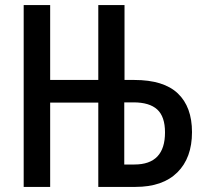

<svg xmlns="http://www.w3.org/2000/svg" viewBox="-20 -734 806 754"><path d="M73 0V-714H177V-420H366V-714H469V-420H507Q623 -420 678.5 -367Q734 -314 734 -215Q734 -114 676.5 -57Q619 0 512 0H366V-331H177V0ZM468 -88H508Q628 -88 628 -214Q628 -276 597.5 -304Q567 -332 504 -332H468Z"/></svg>

Font: Avrile Sans Condensed Medium
Style: Regular
Weight: 500
Width: 3
Designer: Monotype Design Team
Foundry: Monotype Imaging Inc.
Version: Version 2.001;September 10, 2019;FontCreator 11.5.0.2425 64-